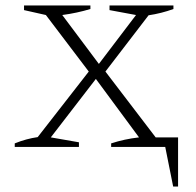

<svg xmlns="http://www.w3.org/2000/svg" viewBox="-20 -538 716 703"><path d="M34 0V-13Q76 -30 118 -36L305 -276L148 -483L68 -501V-518H311V-505Q261 -490 208 -483L342 -304L478 -483L381 -501V-518H615V-505Q571 -489 524 -482L366 -276L550 -35H632V145H614L585 0H387V-13Q436 -29 489 -35L331 -249L166 -35L269 -17V0Z"/></svg>

Font: Piazzolla SC ExtraLight
Style: Regular
Weight: 200
Designer: Juan Pablo del Peral
Foundry: Huerta Tipografica
Version: Version 1.330